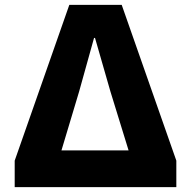

<svg xmlns="http://www.w3.org/2000/svg" viewBox="-20 -764 780 784"><path d="M40 -108 263 -744H477L700 -108V0H40ZM505 -150 431 -390 368 -609H364L303 -390L231 -150Z"/></svg>

Font: KaiGen Gothic KR Heavy
Style: Heavy
Weight: 900
Designer: Ryoko NISHIZUKA  (kana & ideographs); Paul D. Hunt (Latin, Greek & Cyrillic); Wenlong ZHANG  (bopomofo); Sandoll Communi
Foundry: Adobe Systems Incorporated
Version: Version 1.002 March 28, 2018